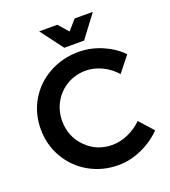

<svg xmlns="http://www.w3.org/2000/svg" viewBox="-161 -1022 1018 1149"><g transform="rotate(-20 348.0 -447.5)"><path d="M456.1 -761.2H330.1L222.2 -904.8H337.9L393.1 -841.8L448.2 -904.8H564ZM592.8 -199.2 671.9 -110.8Q617.2 -55.2 543.9 -22.7Q470.7 9.8 396 9.8Q294.4 9.8 210.7 -37.8Q127 -85.4 78.9 -168.2Q30.8 -251 30.8 -351.1Q30.8 -451.2 79.3 -533.2Q127.9 -615.2 212.9 -662.1Q297.9 -709 400.9 -709Q475.6 -709 547.9 -678.7Q620.1 -648.4 670.9 -596.2L592.8 -498Q555.7 -540.5 505.1 -564.7Q454.6 -588.9 402.8 -588.9Q337.9 -588.9 283.9 -557.9Q230 -526.9 199 -472.7Q168 -418.5 168 -353Q168 -253.9 236.1 -185.1Q304.2 -116.2 402.8 -116.2Q452.6 -116.2 503.2 -138.4Q553.7 -160.6 592.8 -199.2Z"/></g></svg>

Font: Montserrat-Arabic Medium
Style: Regular
Weight: 500
Designer: Mohamed Gaber
Foundry: Kief Type Foundry
Version: Version 5.008;PS 005.008;hotconv 1.0.88;makeotf.lib2.5.64775